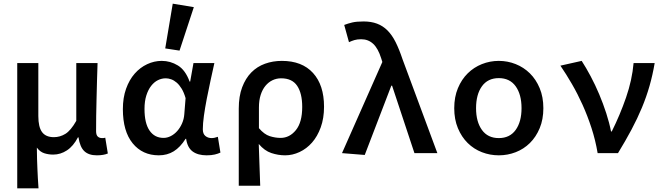

<svg xmlns="http://www.w3.org/2000/svg" viewBox="-20 -835 3640 1047"><path d="M74 192V-491H189V-202Q189 -142 209.5 -114.5Q230 -87 274 -87Q307 -87 336.5 -105Q366 -123 396 -176V-491H512Q510 -445 509 -395.5Q508 -346 506.5 -297Q505 -248 504.5 -202.5Q504 -157 504 -120Q504 -99 513 -90.5Q522 -82 536 -82Q540 -82 543.5 -82Q547 -82 554 -84L568 2Q545 12 508 12Q464 12 440 -10.5Q416 -33 408 -86H405Q380 -38 345 -15Q310 8 270 8Q244 8 221 0.5Q198 -7 181 -30Q181 4 182 32Q183 60 184 85.5Q185 111 186.5 137Q188 163 190 192Z M846 12Q757 12 703.5 -53.5Q650 -119 650 -240Q650 -302 667.5 -351Q685 -400 714.5 -433.5Q744 -467 782.5 -485Q821 -503 862 -503Q909 -503 950 -478Q991 -453 1014 -390H1017L1035 -491H1149Q1139 -446 1128 -395.5Q1117 -345 1107.5 -296Q1098 -247 1092 -204Q1086 -161 1086 -130Q1086 -105 1100 -93.5Q1114 -82 1134 -82Q1149 -82 1168 -89L1182 -3Q1170 3 1151.5 7.5Q1133 12 1107 12Q1059 12 1030.5 -9Q1002 -30 995 -78H992Q963 -32 927.5 -10Q892 12 846 12ZM872 -83Q892 -83 911.5 -93Q931 -103 946.5 -120.5Q962 -138 972.5 -161.5Q983 -185 985 -212L992 -300Q983 -331 970.5 -351.5Q958 -372 943.5 -384.5Q929 -397 913.5 -402.5Q898 -408 884 -408Q862 -408 841.5 -398Q821 -388 804.5 -367Q788 -346 778 -314.5Q768 -283 768 -241Q768 -163 795.5 -123Q823 -83 872 -83ZM959 -559 881 -571 922 -815 1037 -796Z M1282 178V-243Q1282 -310 1300.5 -359Q1319 -408 1350.5 -440Q1382 -472 1425 -487.5Q1468 -503 1517 -503Q1627 -503 1687 -437Q1747 -371 1747 -253Q1747 -190 1729 -140.5Q1711 -91 1681.5 -57.5Q1652 -24 1613.5 -6Q1575 12 1535 12Q1497 12 1459.5 -0.5Q1422 -13 1391 -50Q1393 12 1395 65Q1397 118 1399 178ZM1510 -83Q1559 -83 1593.5 -125.5Q1628 -168 1628 -252Q1628 -326 1600.5 -367Q1573 -408 1513 -408Q1488 -408 1466 -397.5Q1444 -387 1427.5 -367Q1411 -347 1401.5 -317.5Q1392 -288 1392 -249V-136Q1421 -102 1451 -92.5Q1481 -83 1510 -83Z M1969 10 1845 0 2065 -497 2059 -516Q2042 -571 2015 -596Q1988 -621 1950 -621Q1928 -621 1913 -616.5Q1898 -612 1883 -605L1857 -699Q1878 -707 1901 -712.5Q1924 -718 1963 -718Q2004 -718 2036 -706Q2068 -694 2093 -669Q2118 -644 2137.5 -605Q2157 -566 2175 -512L2365 0H2240L2118 -368H2114Z M2700 12Q2652 12 2608 -5Q2564 -22 2530.5 -55Q2497 -88 2477 -136Q2457 -184 2457 -245Q2457 -306 2477 -354Q2497 -402 2530.5 -435Q2564 -468 2608 -485.5Q2652 -503 2700 -503Q2748 -503 2792 -485.5Q2836 -468 2869.5 -435Q2903 -402 2923 -354Q2943 -306 2943 -245Q2943 -184 2923 -136Q2903 -88 2869.5 -55Q2836 -22 2792 -5Q2748 12 2700 12ZM2700 -82Q2760 -82 2792 -126.5Q2824 -171 2824 -245Q2824 -320 2792 -364.5Q2760 -409 2700 -409Q2640 -409 2608 -364.5Q2576 -320 2576 -245Q2576 -171 2608 -126.5Q2640 -82 2700 -82Z M3239 0Q3227 -71 3205.5 -137Q3184 -203 3157 -263Q3130 -323 3099 -376.5Q3068 -430 3036 -477L3152 -503Q3176 -466 3201 -419Q3226 -372 3247.5 -321Q3269 -270 3286 -217.5Q3303 -165 3312 -118H3316Q3361 -208 3394 -303.5Q3427 -399 3435 -491H3550Q3539 -426 3522 -366.5Q3505 -307 3480.5 -248Q3456 -189 3423.5 -128Q3391 -67 3350 0Z"/></svg>

Font: Source Code Pro Semibold
Style: Regular
Weight: 600
Monospace: yes
Designer: Paul D. Hunt, Teo Tuominen
Foundry: Adobe Systems Incorporated
Version: Version 2.030;PS 1.000;hotconv 16.6.51;makeotf.lib2.5.65220